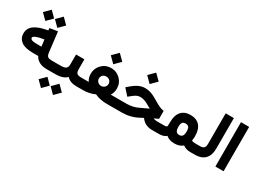

<svg xmlns="http://www.w3.org/2000/svg" viewBox="-48 -1442 3256 2440"><g transform="rotate(30 1579.5 -221.5)"><path d="M285.6 -604.5 367.7 -687 450.2 -604.5Q447.3 -601.6 444.3 -598.1Q438 -591.8 410.2 -564.2Q382.3 -536.6 367.7 -522ZM108.9 -604.5 191.4 -687 273.4 -604.5 191.4 -522ZM529.8 0H507.3Q468.8 0 436 -10Q403.3 -20 377.2 -40.5Q351.1 -61 335.4 -91.3H260.3Q141.1 -91.3 85.2 -133.3Q29.3 -175.3 29.3 -247.6Q29.3 -287.1 46.1 -318.4Q63 -349.6 95.7 -371.8Q128.4 -394 171.6 -409.2Q214.8 -424.3 272 -435.1L285.6 -437L283.7 -451.2L281.7 -469.7L300.3 -473.1L377.4 -485.4L397.5 -488.3L399.9 -468.3L433.1 -189Q439.5 -151.9 456.8 -139.4Q474.1 -127 512.7 -127H529.8Q535.2 -127 538.6 -106.4Q542 -85.9 542 -66.9V-61.5Q542 -41.5 538.8 -20.8Q535.6 0 529.8 0ZM312 -214.8 299.8 -312.5 291.5 -311.5Q225.1 -301.8 186.8 -285.6Q148.4 -269.5 148.4 -253.9Q148.4 -233.9 170.2 -224.4Q191.9 -214.8 252.9 -214.8Z M664.6 161.6 746.6 79.1 829.1 161.6Q826.2 164.6 823.2 168Q816.9 174.3 789.1 201.9Q761.2 229.5 746.6 244.1ZM487.8 161.6 570.3 79.1 652.3 161.6 570.3 244.1ZM958 0H947.8Q853 0 806.2 -54.7Q751.5 0 642.6 0H524.9Q519 0 515.9 -20.8Q512.7 -41.5 512.7 -61.5V-66.9Q512.7 -85.9 516.1 -106.4Q519.5 -127 524.9 -127H645Q700.7 -127 721.9 -144.5Q743.2 -162.1 743.2 -202.6V-328.6V-348.1H762.7H846.2H865.7V-328.6V-202.6Q865.7 -160.2 882.6 -143.6Q899.4 -127 947.3 -127H958Q963.4 -127 966.8 -106.4Q970.2 -85.9 970.2 -66.9V-61.5Q970.2 -41.5 967 -20.8Q963.9 0 958 0Z M1130.4 -561 1214.4 -645 1298.3 -561 1214.4 -477.1ZM1457 0H1390.6Q1347.2 0 1301.3 -9Q1255.4 -18.1 1216.8 -37.1Q1141.1 0 1042.5 0H953.1Q947.3 0 944.1 -20.8Q940.9 -41.5 940.9 -61.5V-66.9Q940.9 -85.9 944.3 -106.4Q947.8 -127 953.1 -127H1056.6Q1026.4 -172.9 1026.4 -230Q1026.4 -311 1082 -366.9Q1137.7 -422.9 1218.3 -422.9Q1298.3 -422.9 1354 -367.4Q1409.7 -312 1409.7 -230.5Q1409.7 -172.9 1379.9 -127H1457Q1462.4 -127 1465.8 -106.4Q1469.2 -85.9 1469.2 -66.9V-61.5Q1469.2 -41.5 1466.1 -20.8Q1462.9 0 1457 0ZM1288.6 -229.5Q1288.6 -258.3 1268.6 -278.3Q1248.5 -298.3 1217.8 -298.3Q1186 -298.3 1166.3 -279.1Q1146.5 -259.8 1146.5 -229.5Q1146.5 -201.7 1167.7 -181.2Q1189 -160.6 1217.8 -160.6Q1246.6 -160.6 1267.6 -180.9Q1288.6 -201.2 1288.6 -229.5Z M1656.7 -574.2 1740.7 -658.2 1824.7 -574.2 1740.7 -490.2ZM2115.7 0H2058.1Q1952.1 0 1894 -82.5L1851.6 -60.1Q1742.2 0 1611.8 0H1452.1Q1446.3 0 1443.1 -20.8Q1439.9 -41.5 1439.9 -61.5V-66.9Q1439.9 -85.9 1443.4 -106.4Q1446.8 -127 1452.1 -127H1610.8Q1709 -127 1790.5 -169.9L1898.4 -220.7L1833 -256.8Q1774.4 -289.6 1724.6 -289.6Q1697.3 -289.6 1675.3 -280.3Q1653.3 -271 1624.5 -248.5L1589.8 -220.7L1575.2 -209L1563 -222.7L1506.8 -285.6L1493.7 -300.8L1508.8 -313.5L1538.6 -339.4Q1585.9 -378.9 1629.4 -398.4Q1672.9 -418 1721.7 -418Q1795.4 -418 1871.1 -374.5L1963.4 -321.3Q2006.3 -296.4 2050.3 -287.1L2065.9 -283.7V-268.1V-180.2V-168L2054.7 -162.6L2002.9 -137.7Q2024.9 -127 2056.6 -127H2115.7Q2121.1 -127 2124.5 -106.4Q2127.9 -85.9 2127.9 -66.9V-61.5Q2127.9 -41.5 2124.8 -20.8Q2121.6 0 2115.7 0Z M2633.8 0H2618.2Q2553.7 0 2511.2 -33.7Q2464.8 6.8 2388.2 6.8Q2313.5 6.8 2266.1 -33.2Q2228 0 2160.6 0H2110.8Q2105 0 2101.8 -20.8Q2098.6 -41.5 2098.6 -61.5V-66.9Q2098.6 -85.9 2102.1 -106.4Q2105.5 -127 2110.8 -127H2159.7Q2179.7 -127 2190.4 -130.1Q2201.2 -133.3 2203.6 -137Q2206.1 -140.6 2206.5 -147.9Q2208 -169.4 2208 -202.6Q2208 -303.2 2255.1 -356.9Q2302.2 -410.6 2388.2 -410.6Q2479 -410.6 2525.6 -357.4Q2572.3 -304.2 2572.3 -201.7Q2572.3 -191.4 2570.8 -177.2Q2569.3 -163.1 2568.1 -153.1Q2566.9 -143.1 2566.9 -142.1Q2566.9 -139.2 2569.8 -136.2Q2572.8 -133.3 2585.2 -130.1Q2597.7 -127 2617.2 -127H2633.8Q2639.2 -127 2642.6 -106.4Q2646 -85.9 2646 -66.9V-61.5Q2646 -41.5 2642.8 -20.8Q2639.6 0 2633.8 0ZM2449.7 -203.6Q2449.7 -248.5 2435.3 -266.6Q2420.9 -284.7 2388.7 -284.7Q2357.4 -284.7 2343 -266.6Q2328.6 -248.5 2328.6 -203.6Q2328.6 -156.7 2343.8 -137Q2358.9 -117.2 2389.2 -117.2Q2419.4 -117.2 2434.6 -137Q2449.7 -156.7 2449.7 -203.6Z M2628.9 -127H2688.5Q2729 -127 2746.3 -144Q2763.7 -161.1 2763.7 -200.7V-631.8V-651.4H2783.2H2864.7H2884.3V-631.8V-201.2Q2884.3 -104.5 2833.7 -52.2Q2783.2 0 2688 0H2628.9Q2623 0 2619.9 -20.8Q2616.7 -41.5 2616.7 -61.5V-66.9Q2616.7 -85.9 2620.1 -106.4Q2623.5 -127 2628.9 -127Z M3007.8 -651.4H3088.9H3108.4V-631.8V-20V-0.5H3088.9H3007.8H2988.3V-20V-631.8V-651.4Z"/></g></svg>

Font: Shabnam WOL
Style: Bold-WOL
Weight: 700
Foundry: DejaVu fonts team - Redesigned by Saber Rastikerdar - Based on Vazir font
Version: Version 5.0.0